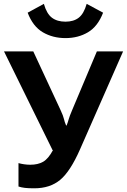

<svg xmlns="http://www.w3.org/2000/svg" viewBox="-20 -983 674 1017"><path d="M77.9 -119.1V4.9Q93.5 10 111.7 12.2Q129.9 14.4 161.9 14.4Q244.6 14.4 298.3 -29.9Q352.1 -74.2 404.1 -192.4L632.1 -710.9H493.2L362.1 -399.7Q348.4 -367.4 344.2 -352.3Q340.1 -337.2 333 -318.6H330.1Q322 -337.4 318.7 -352.9Q315.4 -368.4 300.3 -400.9L156.2 -710.9H1.2L258.3 -188H260.7Q236.1 -142.1 208.6 -126.2Q181.2 -110.4 140.1 -110.4Q124.5 -110.4 107.9 -112.8Q91.3 -115.2 77.9 -119.1ZM326.9 -868.2Q282.7 -868.2 254.9 -889.3Q227.1 -910.4 212.4 -962.6L126.5 -915.8Q154.1 -843 206.8 -812.1Q259.5 -781.2 326.9 -781.2Q393.8 -781.2 445.9 -812Q498 -842.8 526.1 -915.8L439.2 -962.6Q424.1 -910.2 397.1 -889.2Q370.1 -868.2 326.9 -868.2Z"/></svg>

Font: Roboto Flex
Style: Regular
Weight: 400
Designer: Berlow after Robertson
Foundry: Google
Version: Version 3.200;gftools[0.9.32]